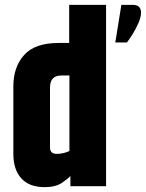

<svg xmlns="http://www.w3.org/2000/svg" viewBox="-20 -767 601 791"><path d="M265 -747H417V0H270V-42Q262 -32 235.5 -14Q209 4 164 4Q100 4 67.5 -32.5Q35 -69 35 -132V-411Q35 -491 79.5 -540.5Q124 -590 221 -590H265ZM266 -145V-456H233Q186 -456 186 -406V-159Q186 -133 214 -133Q229 -133 244 -137Q259 -141 266 -145ZM480 -747H526Q545 -747 553 -738.5Q561 -730 561 -715Q561 -697 550.5 -672.5Q540 -648 526 -626Q512 -604 503 -592H455Z"/></svg>

Font: Khand Variable Light
Style: Regular
Weight: 300
Designer: Satya Rajpurohit
Foundry: Indian Type Foundry
Version: Version 3.000